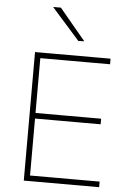

<svg xmlns="http://www.w3.org/2000/svg" viewBox="-63 -1016 717 1061"><g transform="rotate(5 295.5 -485.0)"><path d="M110 0Q110 -61 110 -117Q110 -173 110 -238V-475Q110 -540.5 110 -596.5Q110 -652.5 110 -713H529V-682Q476 -682 415.2 -682Q354.5 -682 272 -682H126L142 -710Q142 -649.5 142 -593.5Q142 -537.5 142 -472V-242Q142 -177 142 -121Q142 -65 142 -4L126 -31H276Q346 -31 408.2 -31Q470.5 -31 528 -31V0ZM136 -347V-378H281Q353 -378 405.2 -378Q457.5 -378 506 -378V-347Q454.5 -347 402.5 -347Q350.5 -347 280 -347ZM343 -795Q317.5 -824 291.8 -852.8Q266 -881.5 240.2 -910.8Q214.5 -940 188 -970H231Q267 -927 303.2 -883.2Q339.5 -839.5 376 -796Z"/></g></svg>

Font: Commissioner Thin Thin
Style: Regular
Weight: 250
Version: Version 1.000